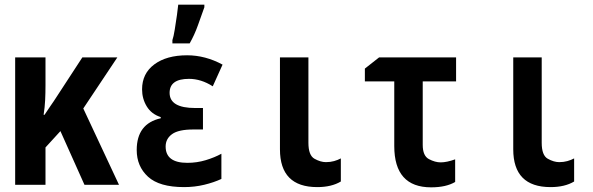

<svg xmlns="http://www.w3.org/2000/svg" viewBox="-20 -792 2540 823"><path d="M175 0V-160L239 -230L342 0H490L337 -327L483 -546H333L226 -382Q210 -357 196.5 -338Q183 -319 171 -300H167Q172 -332 173.5 -362.5Q175 -393 175 -426V-546H45V0Z M793 -606Q814 -643 828.5 -684Q843 -725 856 -761V-772H744Q743 -759 738.5 -727.5Q734 -696 729 -665Q724 -634 719 -620V-606ZM929 -25V-133Q900 -117 862 -105.5Q824 -94 783 -94Q690 -94 690 -164Q690 -197 717.5 -217Q745 -237 809 -237H850V-329H817Q707 -329 707 -394Q707 -454 790 -454Q842 -454 892 -422L934 -515Q860 -555 782 -555Q694 -555 641.5 -516Q589 -477 589 -409Q589 -369 609 -336Q629 -303 669 -290V-285Q566 -262 566 -149Q566 -79 614.5 -34.5Q663 10 769 10Q814 10 855.5 0Q897 -10 929 -25Z M1441 -14V-113Q1428 -106 1412 -101.5Q1396 -97 1377 -97Q1354 -97 1328 -111.5Q1302 -126 1302 -180V-546H1180V-152Q1180 10 1340 10Q1401 10 1441 -14Z M1931 -12V-109Q1895 -96 1869 -96Q1845 -96 1818.5 -110Q1792 -124 1792 -171V-443H1935V-546H1605L1544 -498V-443H1670V-166Q1670 11 1828 11Q1892 11 1931 -12Z M2441 -14V-113Q2428 -106 2412 -101.5Q2396 -97 2377 -97Q2354 -97 2328 -111.5Q2302 -126 2302 -180V-546H2180V-152Q2180 10 2340 10Q2401 10 2441 -14Z"/></svg>

Font: Noto Sans Mono UI Condensed
Style: Bold
Weight: 700
Width: 3
Designer: Monotype Design team
Foundry: Monotype Imaging Inc.
Version: 1.000